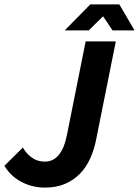

<svg xmlns="http://www.w3.org/2000/svg" viewBox="-28 -840 631 872"><path d="M408 -203Q399 -159 381.5 -120Q364 -81 335.5 -51.5Q307 -22 267.5 -5Q228 12 176 12Q119 12 70 -13.5Q21 -39 -8 -87L76 -170Q90 -144 115.5 -125Q141 -106 176 -106Q252 -106 276 -227L361 -652H498L408 -203ZM382 -820H514L583 -702H483L441 -765H439L375 -702H266Z"/></svg>

Font: mr_Source Sans Pro
Style: Bold Italic
Weight: 700
Italic angle: -11°
Designer: Paul D. Hunt
Foundry: Adobe Systems Incorporated
Version: Version 1.036;July 10, 2024;FontCreator 11.5.0.2430 64-bit